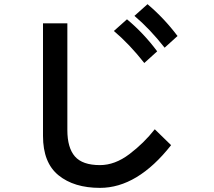

<svg xmlns="http://www.w3.org/2000/svg" viewBox="-20 -826 1040 931"><path d="M631.8 -749 695.3 -805.7Q775.4 -738.3 840.8 -651.4L778.3 -594.7Q706.1 -686.5 631.8 -749ZM532.2 -675.8 595.7 -732.4Q676.8 -665 742.2 -577.1L679.7 -520.5Q607.4 -612.3 532.2 -675.8ZM188.5 -167V-712.9H306.6V-195.3Q306.6 -109.4 343.3 -67.4Q379.9 -25.4 464.8 -25.4Q537.1 -25.4 607.4 -78.6Q677.7 -131.8 730.5 -199.2L809.6 -122.1Q646.5 85 464.8 85Q338.9 85 263.7 23.9Q188.5 -37.1 188.5 -167Z"/></svg>

Font: Gothic A1
Style: Bold
Weight: 700
Version: Version 2.50